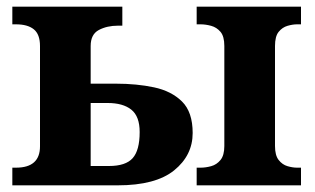

<svg xmlns="http://www.w3.org/2000/svg" viewBox="-20 -556 945 576"><path d="M17 0V-53H28Q100 -53 100 -117V-418Q100 -453 81.5 -468Q63 -483 28 -483H17V-536H347V-479H334Q301 -479 276.5 -466Q252 -453 252 -418V-305H328Q390 -305 442 -294Q494 -283 526 -251.5Q558 -220 558 -157Q558 -90 502.5 -45Q447 0 333 0ZM570 0V-53H582Q597 -53 613.5 -57.5Q630 -62 641.5 -76Q653 -90 653 -118V-418Q653 -447 641.5 -460.5Q630 -474 613.5 -478.5Q597 -483 582 -483H570V-536H883V-483H871Q858 -483 842.5 -478.5Q827 -474 816 -460.5Q805 -447 805 -418V-118Q805 -90 816 -76Q827 -62 842.5 -57.5Q858 -53 871 -53H883V0ZM307 -58Q357 -58 378 -81.5Q399 -105 399 -160Q399 -207 374 -227Q349 -247 303 -247H252V-58Z"/></svg>

Font: NotoSerif-Bold
Style: Regular
Weight: 700
Designer: Monotype Design Team
Foundry: Monotype Imaging Inc.
Version: Version 2.007; ttfautohint (v1.8) -l 8 -r 50 -G 200 -x 14 -D